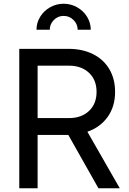

<svg xmlns="http://www.w3.org/2000/svg" viewBox="-20 -1006 688 1026"><path d="M83 -745H346Q420 -745 476.5 -717Q533 -689 564 -637Q595 -585 595 -515Q595 -437 555.5 -381.5Q516 -326 447 -302L620 0H506L345 -285H181V0H83ZM349 -375Q415 -375 455.5 -413Q496 -451 496 -515Q496 -579 455.5 -617Q415 -655 349 -655H181V-375ZM320 -986Q359 -986 392.5 -967Q426 -948 445.5 -916Q465 -884 465 -847H395Q395 -877 373 -899Q351 -921 320 -921Q289 -921 267.5 -899Q246 -877 246 -847H175Q175 -884 194.5 -916Q214 -948 247.5 -967Q281 -986 320 -986Z"/></svg>

Font: Evergrow Sans 
Style: Medium
Weight: 500
Foundry: 10Web
Version: Version 1.000